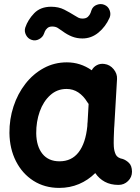

<svg xmlns="http://www.w3.org/2000/svg" viewBox="-20 -857 679 934"><path d="M556.6 42.5Q518.1 42.5 490 27.3Q461.9 12.2 443.4 -15.1Q408.7 19.5 364.3 38.3Q319.8 57.1 268.1 57.1Q197.3 57.1 142.8 22.5Q88.4 -12.2 57.6 -72.8Q26.9 -133.3 25.9 -210Q25.4 -277.3 45.7 -339.1Q65.9 -400.9 103.5 -449.2Q141.1 -497.6 192.6 -525.6Q244.1 -553.7 305.2 -553.7Q371.1 -553.7 426.3 -515.1Q434.6 -531.2 451.2 -540Q467.8 -548.8 487.8 -545.9Q514.6 -542.5 532.7 -520.5Q550.8 -498.5 549.3 -472.7L536.1 -244.6Q535.6 -239.3 535.2 -233.4Q534.2 -212.4 533.4 -185.5Q532.7 -158.7 533.7 -143.6Q535.2 -121.6 543.2 -105Q551.3 -88.4 577.6 -83.5Q593.3 -78.1 607.4 -64.5Q621.6 -50.8 622.1 -22Q622.1 4.9 602.8 23.7Q583.5 42.5 556.6 42.5ZM269.5 -72.3Q328.6 -72.3 362.5 -116.5Q396.5 -160.6 404.8 -243.2Q404.8 -250 405.3 -255.9Q405.3 -260.3 406.2 -264.2L411.1 -351.1Q407.2 -355.5 404.3 -360.8Q386.2 -390.6 360.8 -407.5Q335.4 -424.3 303.7 -424.3Q257.8 -424.3 224.4 -394Q190.9 -363.8 173.3 -314.5Q155.8 -265.1 156.2 -208.5Q157.2 -145 186.5 -108.6Q215.8 -72.3 269.5 -72.3ZM133.8 -663.1Q115.7 -668.9 106.4 -687Q97.2 -705.1 103 -723.1Q115.7 -760.7 146.2 -792.5Q176.8 -824.2 228.5 -824.2Q265.1 -824.2 292.7 -810.1Q320.3 -795.9 342.8 -781.7Q352.5 -775.4 361.1 -771Q369.6 -766.6 380.9 -766.6Q398.4 -766.6 407.5 -775.1Q416.5 -783.7 420.4 -793.9Q424.3 -804.2 425.3 -808.1Q432.1 -826.7 451.4 -833.7Q470.7 -840.8 487.8 -833.5Q505.9 -826.2 513.2 -807.4Q520.5 -788.6 513.2 -771Q493.7 -727.1 459 -698.5Q424.3 -669.9 380.9 -669.9Q354 -669.9 330.3 -679.2Q306.6 -688.5 283.7 -705.6Q271.5 -714.8 260.5 -721.4Q249.5 -728 233.9 -728Q219.2 -728 210.7 -720.5Q202.1 -712.9 198.5 -704.6Q194.8 -696.3 194.3 -693.8Q188 -675.8 169.9 -666.3Q151.9 -656.7 133.8 -663.1Z"/></svg>

Font: Mikhak Bold
Style: Regular
Weight: 700
Designer: Amin Abedi
Version: Version 3.3